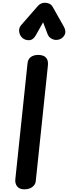

<svg xmlns="http://www.w3.org/2000/svg" viewBox="-20 -1414 508 1434"><path d="M160.5 0Q125.5 0 108.2 -21.8Q91 -43.5 94.5 -75.5L185.5 -940.5Q189 -973.5 211 -988.8Q233 -1004 267 -1004Q286.5 -1004 304 -997Q321.5 -990 331.2 -972.2Q341 -954.5 337.5 -922L247 -60Q244.5 -35.5 222 -17.8Q199.5 0 160.5 0ZM421.5 -1119Q394.5 -1111 369.8 -1122.5Q345 -1134 335.5 -1159L302 -1247.5L248 -1151.5Q228 -1115 198 -1113.8Q168 -1112.5 146.5 -1131.5Q126 -1151 123 -1178.5Q120 -1206 138.5 -1227L263 -1369.5Q274 -1382 287.8 -1387.8Q301.5 -1393.5 315.5 -1393.5Q332.5 -1393.5 348.2 -1386.5Q364 -1379.5 374.5 -1361L456 -1216.5Q476.5 -1180 462.8 -1153.8Q449 -1127.5 421.5 -1119Z"/></svg>

Font: Edu NSW ACT Cursive
Style: Regular
Weight: 400
Designer: Tina and Corey Anderson, Eben Sorkin, Mirko Velimirovic
Foundry: Sorkin Type Co.
Version: Version 2.000